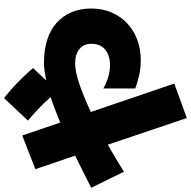

<svg xmlns="http://www.w3.org/2000/svg" viewBox="-17 -870 973 980"><g transform="rotate(-90 470.0 -380.5)"><path d="M641 -643Q705 -643 756.5 -626.5Q808 -610 843 -578.5Q878 -547 897 -502.5Q916 -458 916 -402Q916 -345 896 -298.5Q876 -252 840.5 -218.5Q805 -185 757 -167Q709 -149 653 -149Q613 -149 574.5 -157.5Q536 -166 508 -177V-340Q534 -325 565 -315.5Q596 -306 626 -306Q676 -306 706 -330.5Q736 -355 736 -401Q736 -440 709 -462Q682 -484 637 -484Q594 -484 529.5 -462Q465 -440 388 -404L533 22L357 86L221 -317Q151 -278 83 -235L1 -402Q43 -423 83.5 -443.5Q124 -464 165 -484L96 -687L268 -754L334 -560Q368 -574 400.5 -586.5Q433 -599 464 -609Q437 -640 406 -669.5Q375 -699 344 -725L459 -847Q500 -815 540 -776Q580 -737 612 -699L549 -632Q575 -637 597.5 -640Q620 -643 641 -643Z"/></g></svg>

Font: OA Gothic ExtraBold
Style: Regular
Weight: 800
Designer: Choi Chi-young, Lee Jaesang, Lee Juhyun, Han Dohee
Foundry: DDUNGSANG CORP.
Version: Version 1.000;Build 20210203